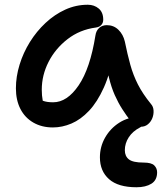

<svg xmlns="http://www.w3.org/2000/svg" viewBox="-20 -527 682 809"><path d="M203 10Q156 10 120.5 -10.5Q85 -31 66 -68Q47 -105 47 -155Q47 -204 62.5 -254.5Q78 -305 106 -350Q134 -395 172 -430.5Q210 -466 255 -486.5Q300 -507 350 -507Q377 -507 396 -491Q415 -475 415 -444Q415 -431 407 -422Q399 -413 384 -411Q316 -402 264.5 -362Q213 -322 184.5 -266Q156 -210 156 -149Q156 -124 160 -103.5Q164 -83 178 -51L121 -131Q144 -109 160.5 -102.5Q177 -96 204 -96Q263 -96 311.5 -167.5Q360 -239 382 -377Q385 -398 398 -409.5Q411 -421 430 -421Q459 -421 479 -401.5Q499 -382 506 -352Q517 -298 529 -254.5Q541 -211 561 -171.5Q581 -132 616 -89Q626 -78 627 -61.5Q628 -45 622 -29.5Q616 -14 603.5 -3.5Q591 7 574 7Q559 7 549.5 1Q540 -5 532 -15Q512 -41 495 -67.5Q478 -94 463.5 -126.5Q449 -159 438.5 -202.5Q428 -246 421 -305L460 -307Q445 -219 417.5 -158Q390 -97 355 -60Q320 -23 281 -6.5Q242 10 203 10ZM555 262Q478 262 439.5 228Q401 194 401 136Q401 91 423 52.5Q445 14 482.5 -10Q520 -34 566 -34Q577 -34 584.5 -29Q592 -24 592 -14Q592 -7 588 -2Q584 3 570 10Q539 26 522.5 51.5Q506 77 506 106Q506 131 523 144.5Q540 158 585 158Q618 158 630 170Q642 182 642 199Q642 232 618 247Q594 262 555 262Z"/></svg>

Font: Shantell Sans Medium
Style: Regular
Weight: 500
Designer: Stephen Nixon, Anya Danilova, Shantell Martin
Foundry: Arrow Type
Version: Version 1.011;[c5ecc13dd]